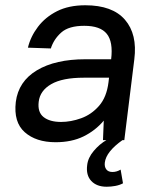

<svg xmlns="http://www.w3.org/2000/svg" viewBox="-20 -531 585 729"><path d="M191 9Q117 9 74 -29Q31 -67 40 -144Q50 -222 120 -264Q190 -306 304 -306H402Q410 -372 385.5 -402.5Q361 -433 300 -433Q241 -433 212.5 -407.5Q184 -382 173 -347L86 -350Q96 -392 124 -429Q152 -466 196.5 -488.5Q241 -511 304 -511Q407 -511 454.5 -456Q502 -401 490 -306L452 1H445Q383 45 378 86Q376 102 383.5 112Q391 122 407 122Q423 122 438 113L447 165Q434 172 417.5 175Q401 178 385 178Q347 178 326.5 156Q306 134 311 96Q314 68 336 42Q358 16 384 1H371L374 -73Q342 -35 297 -13Q252 9 191 9ZM212 -68Q249 -68 288 -82Q327 -96 356 -129Q385 -162 392 -219L394 -236H298Q217 -236 174.5 -211.5Q132 -187 127 -145Q122 -105 145.5 -86.5Q169 -68 212 -68Z"/></svg>

Font: Haskoy Medium
Style: Italic
Weight: 500
Designer: Ertekin Erdin
Foundry: Ertekin Erdin
Version: Version 2.000; ttfautohint (v1.8.4.7-5d5b)